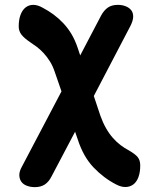

<svg xmlns="http://www.w3.org/2000/svg" viewBox="-20 -580 640 790"><path d="M192 146Q181 168 164.5 179Q148 190 123 190Q106 190 91 184.5Q76 179 68 168Q60 157 59.5 141Q59 125 71 104L233 -204L205 -285Q197 -309 185 -328Q173 -347 159 -362Q145 -377 131 -387.5Q117 -398 106 -405Q78 -424 67.5 -438.5Q57 -453 57 -471Q57 -499 64.5 -519Q72 -539 85.5 -549.5Q99 -560 117 -560Q135 -560 156 -548Q179 -536 200 -520.5Q221 -505 240 -485Q259 -465 274 -440Q289 -415 300 -382L310 -352L396 -516Q408 -538 424 -549Q440 -560 465 -560Q482 -560 496.5 -554.5Q511 -549 519.5 -538.5Q528 -528 528 -512Q528 -496 517 -474L366 -185L393 -104Q403 -76 416 -53Q429 -30 444.5 -12.5Q460 5 476 17Q492 29 507 37Q537 54 547 67Q557 80 557 101Q557 129 549.5 149Q542 169 528.5 179Q515 189 497 189.5Q479 190 458 179Q407 153 365 109Q323 65 300 -6L289 -38Z"/></svg>

Font: Maple Mono
Style: Bold
Weight: 700
Monospace: yes
Designer: subframe7536
Version: Version 7.200